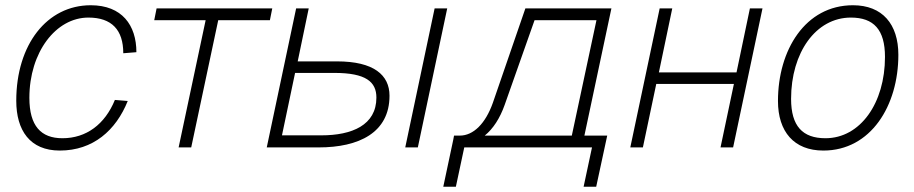

<svg xmlns="http://www.w3.org/2000/svg" viewBox="-20 -562 3486 732"><path d="M208 12C335 12 422 -65 467 -177L418 -181C380 -88 309 -35 218 -35C136 -35 92 -82 92 -189C92 -363 193 -495 317 -495C406 -495 450 -448 450 -359L500 -363C500 -466 445 -542 326 -542C159 -542 42 -392 42 -178C42 -65 94 12 208 12Z M661 0H709L812 -485H1009L1018 -530H577L568 -485H764Z M1525 0H1573L1685 -530H1637ZM997 0H1195C1348 0 1465 -56 1465 -197C1465 -276 1405 -328 1265 -328H1115L1157 -530H1109ZM1055 -46 1105 -284H1255C1375 -284 1415 -250 1415 -190C1415 -85 1322 -46 1205 -46Z M1670 150H1718L1750 0H2237L2205 150H2253L2295 -45H2208L2311 -530H1983L1859 -170C1831 -91 1785 -45 1733 -45H1711L1708 -29ZM1904 -162 2018 -485H2254L2160 -45H1828C1860 -71 1886 -111 1904 -162Z M2383 0H2431L2482 -242H2778L2727 0H2775L2887 -530H2839L2788 -286H2492L2543 -530H2495Z M3119 12C3300 12 3405 -159 3405 -353C3405 -470 3344 -542 3232 -542C3050 -542 2946 -371 2946 -177C2946 -60 3007 12 3119 12ZM3127 -35C3040 -35 2996 -81 2996 -185C2996 -361 3090 -495 3224 -495C3311 -495 3354 -449 3354 -345C3354 -169 3260 -35 3127 -35Z"/></svg>

Font: Geist ExtraLight
Style: Italic
Weight: 200
Italic angle: -12°
Designer: Basement.studio, Andrés Briganti, Mateo Zaragoza
Foundry: Basement.studio, Vercel, Andrés Briganti, Guido Ferreyra, Mateo Zaragoza
Version: Version 1.500